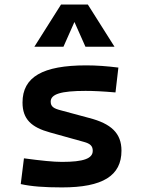

<svg xmlns="http://www.w3.org/2000/svg" viewBox="-20 -815 626 845"><path d="M252.9 9.8C432.1 9.8 514.6 -41.5 514.6 -151.9C514.6 -229 468.8 -271 372.1 -295.9L247.1 -329.6C216.8 -337.4 203.1 -345.7 203.1 -367.7C203.1 -400.9 248.5 -415 356.4 -415C390.1 -415 431.6 -413.1 488.3 -408.2L501 -517.6C450.7 -523.9 405.8 -527.3 359.4 -527.3C167.5 -527.3 79.1 -476.1 79.1 -363.8C79.1 -290.5 118.2 -254.4 200.7 -231.9L349.6 -190.4C376 -183.1 388.2 -173.3 388.2 -151.4C388.2 -117.2 347.7 -102.5 252.9 -102.5C215.3 -102.5 161.6 -107.9 85.4 -118.2L71.3 -4.9C117.2 5.4 174.3 9.8 252.9 9.8ZM131.3 -609.4H259.3L307.6 -718.3L356 -609.4H483.9L366.7 -794.9H248.5Z"/></svg>

Font: Cascadia Code PL SemiBold
Style: Regular
Weight: 600
Monospace: yes
Designer: Aaron Bell
Foundry: Saja Typeworks
Version: Version 2404.023